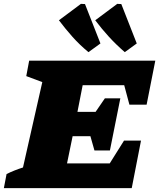

<svg xmlns="http://www.w3.org/2000/svg" viewBox="-63 -974 824 994"><path d="M-43 0 -29 -73Q-9 -83 12.5 -91.5Q34 -100 56 -107L156 -549L73 -580L88 -660H741L696 -432H607L580 -533H365L338 -395H432L480 -465H560L506 -195H426L405 -269H313L284 -128H505L579 -246H667L619 0ZM395 -704Q349 -742 312.5 -783Q276 -824 242 -869L356 -954L377 -953L457 -749ZM583 -704Q538 -743 501 -783.5Q464 -824 430 -869L544 -954L565 -953L645 -749Z"/></svg>

Font: Piazzolla Black
Style: Italic
Weight: 900
Italic angle: -11.3°
Designer: Juan Pablo del Peral
Foundry: Huerta Tipografica
Version: Version 1.330